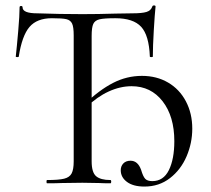

<svg xmlns="http://www.w3.org/2000/svg" viewBox="-20 -674 776 706"><path d="M153 -12Q196 -12 216 -17Q236 -22 243.5 -36.5Q251 -51 251 -81V-544Q251 -575 245 -587.5Q239 -600 224 -603.5Q209 -607 171 -607Q116 -607 88.5 -575Q61 -543 49 -466Q49 -464 43.5 -464Q38 -464 38 -466Q42 -502 47 -560Q52 -618 52 -647Q52 -652 57.5 -652Q63 -652 63 -647Q63 -625 117 -625Q200 -622 283 -622Q340 -622 404 -624L467 -625Q502 -625 518.5 -630Q535 -635 540 -650Q541 -654 546.5 -654Q552 -654 552 -650Q549 -622 545.5 -562.5Q542 -503 542 -466Q542 -464 536.5 -464Q531 -464 531 -466Q528 -544 499 -575.5Q470 -607 404 -607Q363 -607 346 -603Q329 -599 323 -586Q317 -573 317 -542V-81Q317 -40 333.5 -26Q350 -12 386 -12Q389 -12 389 -6Q389 0 386 0Q361 0 344 -1L283 -2L208 -1Q188 0 153 0Q151 0 151 -6Q151 -12 153 -12ZM424 -48Q424 -63 433.5 -73Q443 -83 460 -83Q487 -83 499 -49Q506 -25 514 -16.5Q522 -8 540 -8Q581 -8 601 -48.5Q621 -89 621 -155Q621 -246 578 -301.5Q535 -357 464 -357Q422 -357 379.5 -337.5Q337 -318 299 -281L292 -292Q345 -343 395.5 -369Q446 -395 502 -395Q556 -395 598 -370.5Q640 -346 663.5 -301.5Q687 -257 687 -201Q687 -148 666 -99Q645 -50 605 -19Q565 12 511 12Q470 12 447 -5Q424 -22 424 -48Z"/></svg>

Font: Cormorant Infant
Style: Regular
Weight: 400
Designer: Christian Thalmann (Catharsis Fonts)
Foundry: Catharsis Fonts
Version: Version 4.000